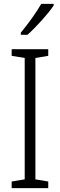

<svg xmlns="http://www.w3.org/2000/svg" viewBox="-20 -967 309 987"><path d="M256 -939V-947H192C165 -900 127 -848 87 -799V-788H121C164 -826 227 -895 256 -939ZM228 0V-34L162 -45V-669L228 -680V-714H40V-680L107 -669V-45L40 -34V0Z"/></svg>

Font: Noto Sans Hebrew Condensed Light
Style: Regular
Weight: 300
Width: 3
Designer: Monotype Design Team
Foundry: Monotype Imaging Inc.
Version: Version 2.004